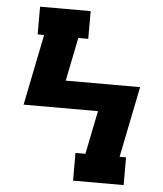

<svg xmlns="http://www.w3.org/2000/svg" viewBox="-53 -781 705 828"><g transform="rotate(5 300.0 -367.5)"><path d="M294 0V-120H337L375 -308H53L115 -615H87V-735H306V-615H263L225 -427H547L485 -120H513V0Z"/></g></svg>

Font: Iosevka Slab Heavy Extended
Style: Regular
Weight: 900
Width: 7
Monospace: yes
Designer: Belleve Invis
Foundry: Belleve Invis
Version: Version 11.1.0; ttfautohint (v1.8.3)